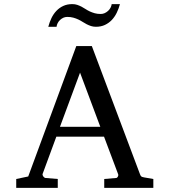

<svg xmlns="http://www.w3.org/2000/svg" viewBox="-20 -910 821 930"><path d="M367.7 -558.1 270.5 -295.9H465.8ZM484.9 0V-43L542.5 -47.9Q547.4 -47.9 550.8 -54.4Q554.2 -61 552.7 -64.9L483.9 -248H252.9L186.5 -67.9Q185.5 -64.9 186.5 -61.5Q187.5 -58.1 189.9 -54.9Q192.4 -51.8 195.3 -49.8Q198.2 -47.9 200.7 -47.9L259.8 -43V0H58.6V-43L116.7 -55.2L349.6 -687H424.8L656.7 -69.8Q660.2 -59.6 663.3 -56.2Q666.5 -52.7 677.7 -50.8L722.7 -43V0ZM561 -890.1Q555.2 -868.2 545.4 -848.1Q535.6 -828.1 521.5 -813.2Q507.3 -798.3 488.3 -789.3Q469.2 -780.3 444.8 -780.3Q431.6 -780.3 420.7 -783.9Q409.7 -787.6 399.7 -792.7Q389.6 -797.9 379.9 -804.2Q370.1 -810.5 359.1 -815.7Q348.1 -820.8 335 -824.5Q321.8 -828.1 305.7 -828.1Q295.4 -828.1 286.6 -824Q277.8 -819.8 270.8 -813.2Q263.7 -806.6 259.3 -797.9Q254.9 -789.1 253.9 -780.3H213.9Q219.7 -802.2 229.2 -822.3Q238.8 -842.3 253.2 -857.4Q267.6 -872.6 286.6 -881.3Q305.7 -890.1 330.1 -890.1Q343.3 -890.1 354 -886.5Q364.7 -882.8 374.8 -877.7Q384.8 -872.6 394.3 -866.2Q403.8 -859.9 414.8 -854.7Q425.8 -849.6 438.7 -845.9Q451.7 -842.3 467.8 -842.3Q478 -842.3 487.1 -846.4Q496.1 -850.6 503.4 -857.2Q510.7 -863.8 515.4 -872.6Q520 -881.3 521 -890.1Z"/></svg>

Font: BabelStone Ogham Fixed
Style: Regular
Weight: 400
Monospace: yes
Designer: Andrew West
Foundry: BabelStone
Version: Version 2.02 March 14, 2022